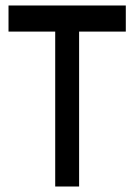

<svg xmlns="http://www.w3.org/2000/svg" viewBox="-20 -679 488 699"><path d="M438 -659V-564H268V0H181V-564H11V-659Z"/></svg>

Font: odia115
Style: Regular
Weight: 400
Designer: Amélie Bonet and Sol Matas
Foundry: Google LLC
Version: Version 2.003